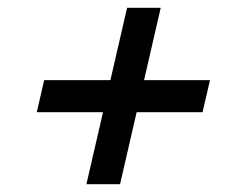

<svg xmlns="http://www.w3.org/2000/svg" viewBox="-20 -617 578 491"><path d="M201 -146 305 -597H391L287 -146ZM74 -330 93 -412H517L498 -330Z"/></svg>

Font: Instrument Sans Medium
Style: Italic
Weight: 500
Italic angle: -13°
Designer: Rodrigo Fuenzalida
Foundry: fragTYPE
Version: Version 1.000;gftools[0.9.28]